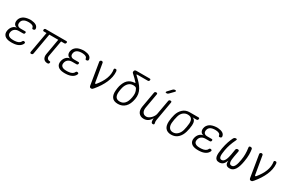

<svg xmlns="http://www.w3.org/2000/svg" viewBox="176 -2259 5648 3743"><g transform="rotate(30 3000.0 -387.5)"><path d="M502 -463Q504 -454 502 -446Q500 -438 494.5 -432.5Q489 -427 480 -424Q471 -421 460 -421Q455 -421 451.5 -422.5Q448 -424 445 -426Q442 -428 440 -432.5Q438 -437 437 -442Q434 -469 408.5 -484Q383 -499 341 -501Q330 -502 318 -502Q306 -502 295 -501Q241 -498 206.5 -474Q172 -450 165 -405Q157 -363 178.5 -338.5Q200 -314 250 -314H345Q360 -314 365.5 -307Q371 -300 368 -286Q366 -271 357.5 -264Q349 -257 335 -257H239Q184 -257 148 -228.5Q112 -200 104 -151Q95 -104 123 -78Q151 -52 206 -49Q221 -48 236 -48Q251 -48 266 -49Q315 -52 348 -68Q381 -84 394 -113Q397 -119 400.5 -123Q404 -127 407 -129.5Q410 -132 414.5 -133.5Q419 -135 423 -135Q435 -135 443 -132Q451 -129 454.5 -123Q458 -117 457.5 -109.5Q457 -102 452 -92Q430 -46 379 -20Q328 6 256 9Q241 10 225.5 10Q210 10 196 9Q153 7 120.5 -4.5Q88 -16 67.5 -36.5Q47 -57 39 -85.5Q31 -114 38 -151Q49 -211 86 -250Q123 -289 176 -294Q133 -298 112 -331Q91 -364 99 -412Q105 -447 122.5 -473Q140 -499 166.5 -517.5Q193 -536 228.5 -546Q264 -556 305 -559Q316 -560 328 -560Q340 -560 351 -559Q416 -554 455.5 -530.5Q495 -507 502 -463Z M1032 10Q1002 10 979.5 -1Q957 -12 944 -31.5Q931 -51 926.5 -78Q922 -105 928 -136L990 -492H789L707 -22Q704 -6 694.5 2Q685 10 669 10Q653 10 647 2Q641 -6 643 -22L726 -492H667Q653 -492 647 -499.5Q641 -507 643 -521Q646 -536 654.5 -543Q663 -550 677 -550H1137Q1151 -550 1157 -543Q1163 -536 1160 -521Q1157 -507 1149 -499.5Q1141 -492 1127 -492H1054L990 -134Q983 -95 1001 -71.5Q1019 -48 1053 -47Q1065 -47 1069.5 -41Q1074 -35 1072 -23Q1069 -5 1060 2.5Q1051 10 1032 10Z M1702 -463Q1704 -454 1702 -446Q1700 -438 1694.5 -432.5Q1689 -427 1680 -424Q1671 -421 1660 -421Q1655 -421 1651.5 -422.5Q1648 -424 1645 -426Q1642 -428 1640 -432.5Q1638 -437 1637 -442Q1634 -469 1608.5 -484Q1583 -499 1541 -501Q1530 -502 1518 -502Q1506 -502 1495 -501Q1441 -498 1406.5 -474Q1372 -450 1365 -405Q1357 -363 1378.5 -338.5Q1400 -314 1450 -314H1545Q1560 -314 1565.5 -307Q1571 -300 1568 -286Q1566 -271 1557.5 -264Q1549 -257 1535 -257H1439Q1384 -257 1348 -228.5Q1312 -200 1304 -151Q1295 -104 1323 -78Q1351 -52 1406 -49Q1421 -48 1436 -48Q1451 -48 1466 -49Q1515 -52 1548 -68Q1581 -84 1594 -113Q1597 -119 1600.5 -123Q1604 -127 1607 -129.5Q1610 -132 1614.5 -133.5Q1619 -135 1623 -135Q1635 -135 1643 -132Q1651 -129 1654.5 -123Q1658 -117 1657.5 -109.5Q1657 -102 1652 -92Q1630 -46 1579 -20Q1528 6 1456 9Q1441 10 1425.5 10Q1410 10 1396 9Q1353 7 1320.5 -4.5Q1288 -16 1267.5 -36.5Q1247 -57 1239 -85.5Q1231 -114 1238 -151Q1249 -211 1286 -250Q1323 -289 1376 -294Q1333 -298 1312 -331Q1291 -364 1299 -412Q1305 -447 1322.5 -473Q1340 -499 1366.5 -517.5Q1393 -536 1428.5 -546Q1464 -556 1505 -559Q1516 -560 1528 -560Q1540 -560 1551 -559Q1616 -554 1655.5 -530.5Q1695 -507 1702 -463Z M1977 -26 1895 -523Q1894 -530 1896.5 -537Q1899 -544 1904.5 -549Q1910 -554 1917 -557Q1924 -560 1930 -560Q1943 -560 1952 -554Q1961 -548 1963 -535L2032 -131Q2034 -115 2042.5 -111.5Q2051 -108 2062 -120Q2104 -171 2136.5 -223Q2169 -275 2189 -327.5Q2209 -380 2215.5 -432.5Q2222 -485 2213 -535Q2212 -542 2214.5 -546.5Q2217 -551 2221.5 -554Q2226 -557 2232 -558.5Q2238 -560 2245 -560Q2263 -560 2269 -549Q2275 -538 2277 -523Q2282 -461 2269.5 -398.5Q2257 -336 2230 -274Q2203 -212 2163 -149.5Q2123 -87 2072 -26Q2058 -10 2047.5 0Q2037 10 2018 10Q1999 10 1990 1Q1981 -8 1977 -26Z M2660 -654Q2718 -602 2761.5 -554Q2805 -506 2832 -457Q2859 -408 2868 -355.5Q2877 -303 2866 -242Q2844 -116 2779.5 -53Q2715 10 2619 10Q2523 10 2483.5 -45.5Q2444 -101 2454 -202Q2456 -227 2460 -252Q2464 -277 2470 -302Q2484 -349 2503 -387Q2522 -425 2550 -452Q2578 -479 2615.5 -494Q2653 -509 2702 -512Q2711 -512 2713 -515Q2715 -518 2709 -524Q2684 -554 2650 -586.5Q2616 -619 2574 -658Q2568 -664 2565.5 -672Q2563 -680 2565 -690Q2568 -711 2579.5 -720.5Q2591 -730 2612 -730H2911Q2925 -730 2930.5 -723Q2936 -716 2933 -703Q2930 -689 2922 -681.5Q2914 -674 2900 -674H2670Q2654 -674 2651 -669Q2648 -664 2660 -654ZM2776 -428Q2768 -445 2747.5 -451Q2727 -457 2701 -457Q2639 -457 2596.5 -415Q2554 -373 2535 -302Q2529 -277 2524.5 -252Q2520 -227 2518 -202Q2511 -128 2537.5 -88Q2564 -48 2629 -48Q2695 -48 2738.5 -95.5Q2782 -143 2800 -242Q2805 -271 2806.5 -295.5Q2808 -320 2805.5 -341.5Q2803 -363 2796 -384Q2789 -405 2776 -428Z M3407 10Q3391 10 3382 2Q3373 -6 3369 -22Q3364 -41 3363.5 -60Q3363 -79 3365 -100Q3339 -47 3297 -18.5Q3255 10 3200 10Q3160 10 3130.5 -4.5Q3101 -19 3082.5 -44.5Q3064 -70 3058.5 -105Q3053 -140 3060 -182L3121 -528Q3123 -544 3132.5 -552Q3142 -560 3159 -560Q3176 -560 3182 -552Q3188 -544 3185 -528L3127 -199Q3122 -170 3125 -143.5Q3128 -117 3140 -96.5Q3152 -76 3172 -64Q3192 -52 3222 -52Q3249 -52 3276 -67Q3303 -82 3325.5 -105Q3348 -128 3364 -156Q3380 -184 3384 -209L3441 -528Q3443 -544 3452.5 -552Q3462 -560 3479 -560Q3496 -560 3502 -552Q3508 -544 3505 -528L3430 -98Q3426 -79 3427.5 -59.5Q3429 -40 3434 -22Q3437 -6 3430.5 2Q3424 10 3407 10ZM3381 -663Q3371 -653 3361.5 -649Q3352 -645 3340 -645Q3317 -645 3314 -654Q3311 -663 3328 -682L3406 -765Q3416 -775 3426 -780Q3436 -785 3449 -785Q3474 -785 3477.5 -775Q3481 -765 3462 -746Z M4102 -492H4012Q4054 -481 4070.5 -444Q4087 -407 4083 -353Q4080 -313 4072.5 -273Q4065 -233 4054 -194Q4028 -102 3968 -46Q3908 10 3817 10Q3771 10 3738.5 -4.5Q3706 -19 3685.5 -45.5Q3665 -72 3657 -109.5Q3649 -147 3652 -194Q3654 -233 3661.5 -273Q3669 -313 3680 -353Q3706 -441 3766.5 -495.5Q3827 -550 3917 -550H4113Q4127 -550 4133 -542.5Q4139 -535 4136 -521Q4133 -507 4124.5 -499.5Q4116 -492 4102 -492ZM3827 -47Q3855 -47 3880 -57Q3905 -67 3926.5 -86.5Q3948 -106 3964 -133Q3980 -160 3990 -194Q4000 -233 4007.5 -273Q4015 -313 4018 -353Q4023 -420 3997 -456.5Q3971 -493 3907 -493Q3852 -493 3808 -457.5Q3764 -422 3745 -353Q3734 -313 3726.5 -273Q3719 -233 3716 -194Q3712 -124 3742 -85.5Q3772 -47 3827 -47Z M4702 -463Q4704 -454 4702 -446Q4700 -438 4694.5 -432.5Q4689 -427 4680 -424Q4671 -421 4660 -421Q4655 -421 4651.5 -422.5Q4648 -424 4645 -426Q4642 -428 4640 -432.5Q4638 -437 4637 -442Q4634 -469 4608.5 -484Q4583 -499 4541 -501Q4530 -502 4518 -502Q4506 -502 4495 -501Q4441 -498 4406.5 -474Q4372 -450 4365 -405Q4357 -363 4378.5 -338.5Q4400 -314 4450 -314H4545Q4560 -314 4565.5 -307Q4571 -300 4568 -286Q4566 -271 4557.5 -264Q4549 -257 4535 -257H4439Q4384 -257 4348 -228.5Q4312 -200 4304 -151Q4295 -104 4323 -78Q4351 -52 4406 -49Q4421 -48 4436 -48Q4451 -48 4466 -49Q4515 -52 4548 -68Q4581 -84 4594 -113Q4597 -119 4600.5 -123Q4604 -127 4607 -129.5Q4610 -132 4614.5 -133.5Q4619 -135 4623 -135Q4635 -135 4643 -132Q4651 -129 4654.5 -123Q4658 -117 4657.5 -109.5Q4657 -102 4652 -92Q4630 -46 4579 -20Q4528 6 4456 9Q4441 10 4425.5 10Q4410 10 4396 9Q4353 7 4320.5 -4.5Q4288 -16 4267.5 -36.5Q4247 -57 4239 -85.5Q4231 -114 4238 -151Q4249 -211 4286 -250Q4323 -289 4376 -294Q4333 -298 4312 -331Q4291 -364 4299 -412Q4305 -447 4322.5 -473Q4340 -499 4366.5 -517.5Q4393 -536 4428.5 -546Q4464 -556 4505 -559Q4516 -560 4528 -560Q4540 -560 4551 -559Q4616 -554 4655.5 -530.5Q4695 -507 4702 -463Z M5282 -560Q5300 -560 5310.5 -552Q5321 -544 5323 -526Q5331 -478 5331.5 -411Q5332 -344 5316 -254Q5306 -194 5291 -145.5Q5276 -97 5254.5 -62.5Q5233 -28 5203.5 -9Q5174 10 5133 10Q5078 10 5055.5 -19Q5033 -48 5040 -111Q5018 -51 4984.5 -20.5Q4951 10 4899 10Q4858 10 4835 -8Q4812 -26 4803.5 -59.5Q4795 -93 4798.5 -142Q4802 -191 4813 -254Q4830 -345 4853 -412.5Q4876 -480 4901 -528Q4910 -544 4923 -552Q4936 -560 4954 -560Q4971 -560 4975 -552.5Q4979 -545 4971 -528Q4951 -488 4936.5 -452.5Q4922 -417 4911 -384Q4900 -351 4891.5 -318.5Q4883 -286 4877 -251Q4870 -208 4866 -172Q4862 -136 4865.5 -110Q4869 -84 4881 -69.5Q4893 -55 4917 -55Q4942 -55 4960.5 -71.5Q4979 -88 4992 -115.5Q5005 -143 5014 -177Q5023 -211 5029 -246L5048 -359Q5051 -377 5061.5 -385.5Q5072 -394 5090 -394Q5108 -394 5115.5 -385.5Q5123 -377 5120 -359L5098 -243Q5091 -203 5087 -168Q5083 -133 5087 -108Q5091 -83 5103.5 -69Q5116 -55 5142 -55Q5166 -55 5183 -69.5Q5200 -84 5212.5 -110Q5225 -136 5234 -172Q5243 -208 5250 -251Q5256 -286 5259 -318Q5262 -350 5262 -382.5Q5262 -415 5259.5 -450.5Q5257 -486 5251 -526Q5248 -543 5256 -551.5Q5264 -560 5282 -560Z M5577 -26 5495 -523Q5494 -530 5496.5 -537Q5499 -544 5504.5 -549Q5510 -554 5517 -557Q5524 -560 5530 -560Q5543 -560 5552 -554Q5561 -548 5563 -535L5632 -131Q5634 -115 5642.5 -111.5Q5651 -108 5662 -120Q5704 -171 5736.5 -223Q5769 -275 5789 -327.5Q5809 -380 5815.5 -432.5Q5822 -485 5813 -535Q5812 -542 5814.5 -546.5Q5817 -551 5821.5 -554Q5826 -557 5832 -558.5Q5838 -560 5845 -560Q5863 -560 5869 -549Q5875 -538 5877 -523Q5882 -461 5869.5 -398.5Q5857 -336 5830 -274Q5803 -212 5763 -149.5Q5723 -87 5672 -26Q5658 -10 5647.5 0Q5637 10 5618 10Q5599 10 5590 1Q5581 -8 5577 -26Z"/></g></svg>

Font: Maple Mono NL ExtraLight
Style: Italic
Weight: 275
Italic angle: -10°
Monospace: yes
Designer: subframe7536
Version: Version 7.000